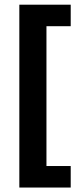

<svg xmlns="http://www.w3.org/2000/svg" viewBox="-20 -696 355 839"><path d="M64.5 123.5V-675.5H289V-581.5H183V29.5H289V123.5Z"/></svg>

Font: Anek Gurmukhi Medium SemiBold
Style: Regular
Weight: 600
Version: Version 1.003